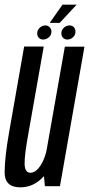

<svg xmlns="http://www.w3.org/2000/svg" viewBox="-26 -798 382 823"><path d="M166.5 0H231L336 -598H252L159.5 -74ZM161.5 -598.5H77.5L13 -231Q-5 -129.5 -6.2 -62.2Q-7.5 5 61 5Q118.5 5 160.8 -41.2Q203 -87.5 213.5 -149.5L176 -165.5Q168.5 -121 148 -89.2Q127.5 -57.5 104.5 -57.5Q80.5 -57.5 79.5 -94.8Q78.5 -132 96.5 -230.5ZM159.5 -628.5Q172.5 -628.5 183.5 -638.2Q194.5 -648 194.5 -662.5Q194.5 -674 186.8 -681.5Q179 -689 168.5 -689Q155 -689 144.2 -679Q133.5 -669 133.5 -655Q133.5 -643 140.5 -635.8Q147.5 -628.5 159.5 -628.5ZM262.5 -628.5Q276.5 -628.5 287 -638.2Q297.5 -648 297.5 -662.5Q297.5 -674 290.5 -681.5Q283.5 -689 271.5 -689Q258 -689 247.5 -679Q237 -669 237 -655Q237 -643 244.5 -635.8Q252 -628.5 262.5 -628.5ZM187 -700H230L302.5 -778H242Z"/></svg>

Font: Anybody ExtraCondensed
Style: Italic
Weight: 400
Width: 2
Italic angle: -10°
Version: Version 1.113;gftools[0.9.25]